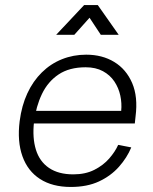

<svg xmlns="http://www.w3.org/2000/svg" viewBox="-20 -729 608 762"><path d="M261 13Q188 13 139 -18.5Q90 -50 69 -109Q48 -168 58 -248Q66 -310 88.5 -358.5Q111 -407 146 -441.5Q181 -476 226 -494Q271 -512 322 -512Q386 -512 433.5 -483Q481 -454 504.5 -399.5Q528 -345 518 -267L515 -239H104L110 -289H461Q464 -319 457.5 -349.5Q451 -380 434 -405.5Q417 -431 388.5 -446.5Q360 -462 320 -462Q255 -462 212.5 -433.5Q170 -405 146.5 -356Q123 -307 115 -245Q108 -182 122.5 -135Q137 -88 174.5 -62.5Q212 -37 271 -37Q319 -37 354.5 -55Q390 -73 413.5 -100Q437 -127 449 -154L501 -144Q484 -103 452 -67Q420 -31 373 -9Q326 13 261 13ZM203 -591 314 -709H368L451 -591H380L312 -694H367L275 -591Z"/></svg>

Font: Inclusive Sans Light
Style: Italic
Weight: 300
Italic angle: -7°
Designer: Olivia King
Foundry: Olivia King
Version: Version 2.004